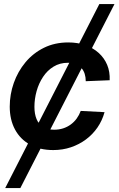

<svg xmlns="http://www.w3.org/2000/svg" viewBox="-20 -748 600 972"><path d="M6.3 204.1 482.9 -727.5H559.6L83 204.1ZM249.5 11.7Q181.6 11.7 132.1 -15.6Q82.5 -43 55.9 -92.5Q29.3 -142.1 29.3 -208Q29.3 -270 49.8 -328.1Q70.3 -386.2 108.9 -432.6Q147.5 -479 202.4 -506.1Q257.3 -533.2 325.7 -533.2Q373 -533.2 412.4 -519.3Q451.7 -505.4 479.7 -480Q507.8 -454.6 522.5 -419.7Q537.1 -384.8 535.2 -341.8L414.1 -336.9Q414.1 -357.4 408.7 -374.3Q403.3 -391.1 392.3 -403.6Q381.3 -416 364.5 -423.1Q347.7 -430.2 323.7 -430.2Q282.7 -430.2 251 -410.6Q219.2 -391.1 197.8 -358.6Q176.3 -326.2 165.3 -286.6Q154.3 -247.1 154.3 -207Q154.3 -171.4 165 -145.3Q175.8 -119.1 198.2 -105.2Q220.7 -91.3 253.9 -91.3Q278.3 -91.3 299.6 -98.1Q320.8 -105 338.1 -117.7Q355.5 -130.4 368.2 -147.9Q380.9 -165.5 388.7 -186.5L509.3 -180.2Q497.6 -137.7 473.4 -102.5Q449.2 -67.4 415 -42Q380.9 -16.6 338.9 -2.4Q296.9 11.7 249.5 11.7Z"/></svg>

Font: Inter 28pt SemiBold
Style: Italic
Weight: 600
Italic angle: -9.3988°
Designer: Rasmus Andersson
Foundry: rsms
Version: Version 4.001;git-66647c0bb